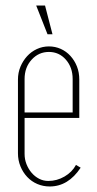

<svg xmlns="http://www.w3.org/2000/svg" viewBox="-20 -669 352 695"><path d="M45 -381Q45 -406 54 -427.5Q63 -449 78 -465.5Q93 -482 113.5 -491.5Q134 -501 157 -501Q180 -501 200 -492Q220 -483 235 -466.5Q250 -450 258.5 -428.5Q267 -407 267 -381V-242H69V-112Q69 -92 76 -74.5Q83 -57 94.5 -43.5Q106 -30 121.5 -22Q137 -14 155 -14Q186 -14 213.5 -30Q241 -46 255 -72L272 -62Q227 6 160 6Q136 6 115 -3Q94 -12 78.5 -28.5Q63 -45 54 -67Q45 -89 45 -114ZM243 -262V-383Q243 -425 218.5 -453Q194 -481 157 -481Q120 -481 94.5 -453Q69 -425 69 -383V-262ZM152 -545 111 -649H143L170 -545Z"/></svg>

Font: Moniqa Thin Paragraph
Style: Regular
Weight: 100
Designer: Rajesh Rajput
Foundry: Rajesh Rajput
Version: Version 1.000